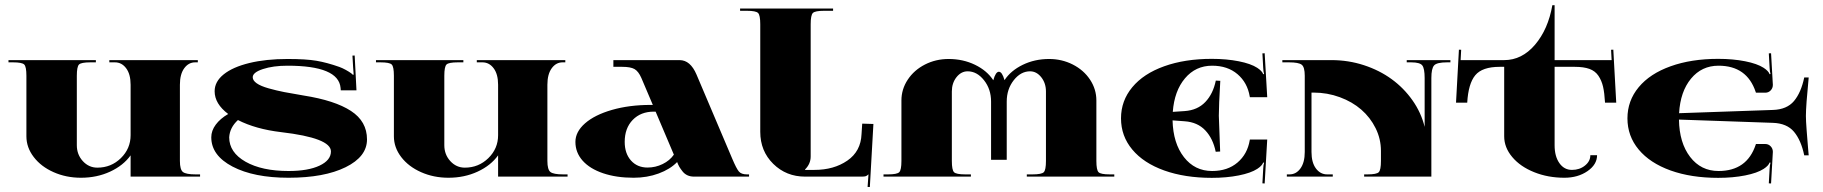

<svg xmlns="http://www.w3.org/2000/svg" viewBox="-20 -689 7111 749"><path d="M83 -393.4Q83 -428.8 74.5 -437.3Q66 -445.8 30.6 -445.8H13.1V-454.5H354V-445.8H332.2Q296.8 -445.8 288.2 -437.3Q279.7 -428.8 279.7 -393.4V-122.4Q279.7 -86.1 303.1 -60.5Q326.5 -35 359.7 -35Q413.5 -35 451.5 -72.1Q489.5 -109.3 489.5 -161.7V-358.4Q489.5 -399.5 472.2 -422.6Q455 -445.8 428.3 -445.8H406.5V-454.5H751.7V-445.8H741.3Q715.5 -445.8 698.6 -422.6Q681.8 -399.5 681.8 -358.4V-61.2Q681.8 -27.1 693.8 -17.9Q705.9 -8.7 743 -8.7H760.5V0H489.5V-83Q461.1 -43.3 409.5 -19.4Q358 4.4 295.9 4.4Q238.2 4.4 189.2 -17.3Q140.3 -38.9 111.7 -76.3Q83 -113.6 83 -157.3Z M870.2 -244.3Q817.3 -284.1 817.3 -333Q817.3 -370.6 852.7 -399Q888.1 -427.4 952.8 -443.2Q1017.5 -458.9 1101.8 -458.9Q1174 -458.9 1214.8 -451.9Q1255.7 -444.9 1303.8 -427.9Q1316 -423.5 1328.9 -416.3Q1341.8 -409.1 1349 -403.8Q1356.2 -398.6 1356.6 -396.9L1359.7 -398.2Q1358.4 -408.2 1357.5 -427.4L1354.9 -472L1363.6 -472.5L1370.6 -336.5H1309.4L1308.6 -346.2Q1300.7 -432.7 1101.8 -432.7Q1045.5 -432.7 1005.7 -419.6Q965.9 -406.5 965.9 -387.7Q965.9 -375 981.4 -364.1Q996.9 -353.1 1027.8 -344.4Q1058.6 -335.7 1088.9 -329.8Q1119.3 -323.9 1164.3 -316.4Q1286.3 -297.2 1349 -256.3Q1411.7 -215.5 1411.7 -145.1Q1411.7 -77.8 1328.2 -36.7Q1244.8 4.4 1105.8 4.4Q970.3 4.4 887.2 -39.1Q804.2 -82.6 804.2 -153.4Q804.2 -179.2 821.7 -202.8Q839.2 -226.4 870.2 -244.3ZM908.2 -220.7Q876.3 -191.4 874.1 -153.4Q874.1 -94.4 937.9 -58.1Q1001.7 -21.9 1105.8 -21.9Q1181.8 -21.9 1226.4 -42.8Q1271 -63.8 1271 -98.3Q1271 -150.8 1076.9 -173.5Q977.3 -185.3 908.2 -220.7Z M1516.6 -393.4Q1516.6 -428.8 1508.1 -437.3Q1499.6 -445.8 1464.2 -445.8H1446.7V-454.5H1787.6V-445.8H1765.7Q1730.3 -445.8 1721.8 -437.3Q1713.3 -428.8 1713.3 -393.4V-122.4Q1713.3 -86.1 1736.7 -60.5Q1760.1 -35 1793.3 -35Q1847 -35 1885.1 -72.1Q1923.1 -109.3 1923.1 -161.7V-358.4Q1923.1 -399.5 1905.8 -422.6Q1888.5 -445.8 1861.9 -445.8H1840V-454.5H2185.3V-445.8H2174.8Q2149 -445.8 2132.2 -422.6Q2115.4 -399.5 2115.4 -358.4V-61.2Q2115.4 -27.1 2127.4 -17.9Q2139.4 -8.7 2176.6 -8.7H2194.1V0H1923.1V-83Q1894.7 -43.3 1843.1 -19.4Q1791.5 4.4 1729.5 4.4Q1671.8 4.4 1622.8 -17.3Q1573.9 -38.9 1545.2 -76.3Q1516.6 -113.6 1516.6 -157.3Z M2372.8 -428.3V-454.5H2631.1Q2673.1 -454.5 2697.1 -398.2L2836.5 -69.9Q2852.7 -31.5 2862.3 -20.1Q2871.9 -8.7 2893.8 -8.7H2902.1V0H2687.5Q2673.1 0 2661.7 -5.2Q2650.3 -10.5 2642.5 -20.5Q2634.6 -30.6 2630.2 -38Q2625.9 -45.5 2621.5 -56.8Q2594.4 -28.8 2549.4 -12.2Q2504.4 4.4 2451.9 4.4Q2384.6 4.4 2332.8 -13.1Q2281 -30.6 2252.8 -62.3Q2224.7 -94 2224.7 -135.5Q2224.7 -174.8 2262.2 -207.8Q2299.8 -240.8 2367.4 -260.3Q2434.9 -279.7 2517.5 -279.7H2526.7L2482.1 -384.6Q2470.7 -410.8 2455.2 -419.6Q2439.7 -428.3 2407.3 -428.3ZM2608.8 -85.7 2537.6 -253.5H2530.6Q2479.5 -253.5 2448.2 -221.2Q2417 -188.8 2417 -135.5Q2417 -90.5 2441.4 -62.9Q2465.9 -35.4 2506.1 -35.4Q2537.2 -35.4 2564.9 -49Q2592.7 -62.5 2608.8 -85.7Z M2945.8 -174.8V-594.4Q2945.8 -629.8 2937.3 -638.3Q2928.8 -646.9 2893.4 -646.9H2867.1V-655.6H3229.9V-646.9H3194.9Q3159.5 -646.9 3151 -638.3Q3142.5 -629.8 3142.5 -594.4V-78.7Q3142.5 -49.8 3120.6 -28V-26.2H3157.3Q3233 -26.2 3285.6 -62.5Q3338.3 -98.8 3340.9 -166.1L3343.5 -206.7L3387.2 -205.4L3373.3 40.6L3364.5 40.2L3368 -8.7H3367.6Q3362.3 -3.5 3357.5 -1.7Q3352.7 0 3341.3 0H3120.6Q3047.2 0 2996.5 -49.8Q2945.8 -99.7 2945.8 -174.8Z M3496.5 -61.2V-297.2Q3496.5 -340.9 3521.2 -378.3Q3545.9 -415.6 3588.3 -437.3Q3630.7 -458.9 3680.5 -458.9Q3736.9 -458.9 3783.7 -436.2Q3830.4 -413.5 3854.9 -375.9Q3864.1 -409.1 3876.7 -409.1Q3889.4 -409.1 3898.6 -376.3Q3923.1 -413.5 3969.8 -436.2Q4016.6 -458.9 4072.6 -458.9Q4122.4 -458.9 4165 -437.3Q4207.6 -415.6 4232.3 -378.3Q4257 -340.9 4257 -297.2V-61.2Q4257 -25.8 4265.5 -17.3Q4274 -8.7 4309.4 -8.7H4326.9V0H3985.6V-8.7H4007.9Q4043.3 -8.7 4051.8 -17.3Q4060.3 -25.8 4060.3 -61.2V-332.2Q4060.3 -364.5 4042 -387.7Q4023.6 -410.8 3998.3 -410.8Q3962 -410.8 3934.7 -376.1Q3907.3 -341.3 3907.3 -292.8V-65.6H3846.2V-292.8Q3846.2 -341.3 3818.6 -376.1Q3791.1 -410.8 3754.8 -410.8Q3729.5 -410.8 3711.3 -387.9Q3693.2 -364.9 3693.2 -332.2V-61.2Q3693.2 -25.8 3701.7 -17.3Q3710.2 -8.7 3745.6 -8.7H3767.5V0H3426.6V-8.7H3444.1Q3479.5 -8.7 3488 -17.3Q3496.5 -25.8 3496.5 -61.2Z M4353.1 -227.3Q4353.1 -295.9 4397.1 -348.8Q4441 -401.7 4521.6 -430.5Q4602.3 -459.4 4707.2 -459.4Q4764.9 -459.4 4812.3 -450Q4859.7 -440.6 4884.6 -424.4Q4903.8 -411.7 4907.8 -399.5L4911.3 -400.3Q4908.2 -410.8 4907.8 -424.8L4904.7 -480.8L4913.5 -481.2L4923.5 -309.9H4855.8L4855.3 -312.5Q4846.2 -366.7 4807.5 -399.7Q4768.8 -432.7 4708.5 -432.7Q4644.2 -432.7 4602.7 -383.5Q4561.2 -334.4 4555.1 -252.6L4601.4 -255.7Q4651.7 -259.2 4682 -291.1Q4712.4 -323 4722.9 -374.6L4740.4 -373.7Q4734.7 -276.7 4734.7 -237.3L4739.9 -97.9L4722.5 -97Q4712 -148.6 4681.8 -180.5Q4651.7 -212.4 4601.4 -215.9L4554.2 -219.4Q4556.4 -130.2 4598.6 -76Q4640.7 -21.9 4708.5 -21.9Q4768.8 -21.9 4807.5 -54.9Q4846.2 -87.8 4855.3 -142L4855.8 -144.7H4923.5L4913.5 26.7L4904.7 26.2L4907.8 -29.7Q4908.2 -43.7 4911.3 -54.2L4907.8 -55.1Q4903.8 -42.8 4884.6 -30.2Q4859.7 -14 4812.3 -4.6Q4764.9 4.8 4707.2 4.8Q4602.3 4.8 4521.6 -24Q4441 -52.9 4397.1 -105.6Q4353.1 -158.2 4353.1 -227.3Z M5069.9 -393.4Q5069.9 -427.4 5057.9 -436.6Q5045.9 -445.8 5008.7 -445.8H4982.5V-454.5H5174.4Q5239.9 -454.5 5300.7 -434.7Q5361.5 -414.8 5408.9 -380.2Q5456.3 -345.7 5490.2 -297.6Q5524 -249.6 5537.6 -194.1V-384.6Q5537.6 -421.8 5528.4 -433.8Q5519.2 -445.8 5485.1 -445.8H5467.7V-454.5H5638.1V-445.8H5625Q5585.2 -445.8 5574.5 -433.8Q5563.8 -421.8 5563.8 -384.6V0H5301.6V-8.7H5314.7Q5350.1 -8.7 5358.6 -17.3Q5367.1 -25.8 5367.1 -61.2V-100.5Q5367.1 -146.9 5346.4 -188.8Q5325.6 -230.8 5290.4 -261.4Q5255.2 -292 5206.5 -309.9Q5157.8 -327.8 5104.5 -327.8H5096.2V-96.2Q5096.2 -55.1 5113.4 -31.9Q5130.7 -8.7 5157.3 -8.7H5179.2V0H5000V-8.7H5010.5Q5036.3 -8.7 5053.1 -31.9Q5069.9 -55.1 5069.9 -96.2Z M5847.9 -428.3H5830.4Q5762.2 -428.3 5735.1 -395.5Q5708 -362.8 5703.7 -288.5H5660L5671.3 -495.2L5680.1 -494.8L5677.9 -454.5H5847.9Q5917 -454.5 5968.1 -514.4Q6019.2 -574.3 6035.8 -668.7H6044.6V-454.5H6267L6264.9 -494.8L6273.6 -495.2L6285 -288.5H6241.3Q6239.1 -326.9 6233.6 -350.7Q6228.1 -374.6 6215.5 -393.4Q6202.8 -412.2 6180.5 -420.2Q6158.2 -428.3 6123.3 -428.3H6044.6V-122.4Q6044.6 -79.1 6063.2 -52.7Q6081.7 -26.2 6112.3 -26.2Q6142 -26.2 6163 -43.1Q6184 -59.9 6184 -83.5H6210.2Q6210.2 -47.2 6172.9 -21.4Q6135.5 4.4 6082.6 4.4Q6018.8 4.4 5964.8 -17.3Q5910.8 -38.9 5879.4 -76.3Q5847.9 -113.6 5847.9 -157.3Z M6682.7 4.8Q6577.4 4.8 6496.9 -24Q6416.5 -52.9 6372.6 -105.6Q6328.7 -158.2 6328.7 -227.3Q6328.7 -295.9 6372.6 -348.8Q6416.5 -401.7 6497.2 -430.5Q6577.8 -459.4 6682.7 -459.4Q6740.4 -459.4 6787.8 -450Q6835.2 -440.6 6860.1 -424.4Q6879.4 -411.7 6883.3 -399.5L6886.8 -400.3Q6883.7 -410.8 6883.3 -424.8L6880.2 -480.8L6889 -481.2L6896 -358Q6896 -345.3 6887.5 -336.3Q6878.9 -327.4 6866.7 -327.4H6830L6829.1 -330Q6795 -432.7 6684 -432.7Q6618.4 -432.7 6576.7 -382.2Q6535 -331.7 6530.2 -247.4L6896 -260.1Q6950.6 -261.8 6978.4 -294.8Q7006.1 -327.8 7018.4 -386.8H7035.8Q7024.9 -275.8 7024.9 -236.5Q7024.9 -219 7027.8 -180.7Q7030.6 -142.5 7033.2 -112.8L7035.8 -83H7018.4Q7006.1 -142 6978.4 -175Q6950.6 -208 6896 -209.8L6529.7 -222.5Q6531 -132 6573.2 -76.9Q6615.4 -21.9 6684 -21.9Q6795 -21.9 6829.1 -124.6L6830 -127.2H6866.7Q6878.9 -127.2 6887.5 -118.2Q6896 -109.3 6896 -96.6L6889 26.7L6880.2 26.2L6883.3 -29.7Q6883.7 -43.7 6886.8 -54.2L6883.3 -55.1Q6879.4 -42.8 6860.1 -30.2Q6835.2 -14 6787.8 -4.6Q6740.4 4.8 6682.7 4.8Z"/></svg>

Font: Wabroye
Style: Medium
Weight: 500
Designer: gluk
Foundry: gluk
Version: Version 0.14